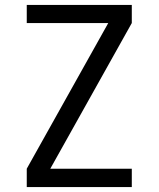

<svg xmlns="http://www.w3.org/2000/svg" viewBox="-20 -755 640 775"><path d="M88 0V-74L417 -662H88V-735H512V-662L183 -74H512V0Z"/></svg>

Font: Zed Sans Extended
Style: Regular
Weight: 400
Width: 7
Designer: Belleve Invis
Foundry: Belleve Invis
Version: Version 1.0.0; ttfautohint (v1.8.4)